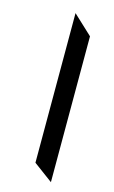

<svg xmlns="http://www.w3.org/2000/svg" viewBox="-105 -693 440 740"><g transform="rotate(15 115.0 -323.0)"><path d="M101 -53V-650L178 -578V4Z"/></g></svg>

Font: Narnoor SemiBold
Style: Regular
Weight: 600
Designer: S. Sridhar Murthy
Foundry: SIL International
Version: Version 3.000